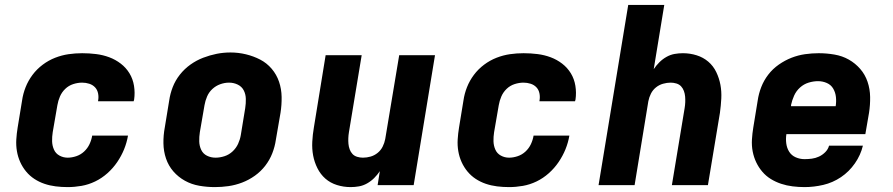

<svg xmlns="http://www.w3.org/2000/svg" viewBox="-20 -755 3640 783"><path d="M256 8Q231 8 207 5Q183 2 161 -5.5Q139 -13 120 -25.5Q101 -38 86.5 -55.5Q72 -73 62.5 -94Q53 -115 49 -138.5Q45 -162 46.5 -186.5Q48 -211 52 -235L70 -345Q74 -373 84.5 -399.5Q95 -426 112.5 -449.5Q130 -473 154 -491Q178 -509 205 -519.5Q232 -530 259.5 -534Q287 -538 315 -538Q344 -538 372 -534.5Q400 -531 425.5 -521.5Q451 -512 472.5 -495.5Q494 -479 508 -456Q522 -433 526.5 -405Q531 -377 527 -349Q526 -347 526 -345.5Q526 -344 525 -342H380Q380 -342 380 -343Q380 -344 380 -344Q383 -359 380 -374Q377 -389 367.5 -399Q358 -409 344 -413.5Q330 -418 315 -418Q297 -418 278.5 -412Q260 -406 246 -392.5Q232 -379 224.5 -361.5Q217 -344 214 -326L195 -216Q192 -197 192.5 -179Q193 -161 200 -145Q207 -129 222.5 -120.5Q238 -112 256 -112Q273 -112 291 -118Q309 -124 323 -137Q337 -150 345 -167Q353 -184 356 -202H502Q497 -173 486 -146Q475 -119 458 -94Q441 -69 418 -48.5Q395 -28 368 -15Q341 -2 312.5 3Q284 8 256 8Z M856 8Q824 8 792.5 2.5Q761 -3 734 -18Q707 -33 687 -56Q667 -79 657 -108.5Q647 -138 646.5 -170.5Q646 -203 652 -235L670 -345Q674 -373 684.5 -400Q695 -427 713.5 -450.5Q732 -474 756.5 -491.5Q781 -509 808.5 -519.5Q836 -530 863.5 -535.5Q891 -541 920 -541Q952 -541 983 -533.5Q1014 -526 1041 -512Q1068 -498 1088 -474.5Q1108 -451 1118 -421.5Q1128 -392 1128.5 -359.5Q1129 -327 1124 -295L1105 -185Q1101 -157 1090.5 -130Q1080 -103 1062 -79.5Q1044 -56 1019.5 -38.5Q995 -21 967.5 -10.5Q940 0 912 4Q884 8 856 8ZM859 -112Q877 -112 895.5 -118Q914 -124 928.5 -137.5Q943 -151 951 -168.5Q959 -186 962 -204L980 -314Q983 -333 982.5 -352Q982 -371 974 -386.5Q966 -402 949.5 -410Q933 -418 914 -418Q896 -418 878 -411.5Q860 -405 846 -392Q832 -379 824.5 -361.5Q817 -344 814 -326L795 -216Q792 -197 792.5 -178.5Q793 -160 800.5 -144Q808 -128 824 -120Q840 -112 859 -112Z M1410 8Q1381 8 1354 -0.5Q1327 -9 1307 -26.5Q1287 -44 1274.5 -69Q1262 -94 1257 -121Q1252 -148 1253.5 -177Q1255 -206 1260 -235L1308 -530H1455L1403 -216Q1401 -204 1400.5 -192Q1400 -180 1401 -168.5Q1402 -157 1406 -146Q1410 -135 1417.5 -127Q1425 -119 1436.5 -115.5Q1448 -112 1460 -112Q1476 -112 1491.5 -116.5Q1507 -121 1520 -131.5Q1533 -142 1540.5 -157Q1548 -172 1551 -188L1608 -530H1754L1667 0H1520L1529 -57Q1519 -42 1506 -29Q1493 -16 1477 -7Q1461 2 1444 5Q1427 8 1410 8Z M2056 8Q2031 8 2007 5Q1983 2 1961 -5.5Q1939 -13 1920 -25.5Q1901 -38 1886.5 -55.5Q1872 -73 1862.5 -94Q1853 -115 1849 -138.5Q1845 -162 1846.5 -186.5Q1848 -211 1852 -235L1870 -345Q1874 -373 1884.5 -399.5Q1895 -426 1912.5 -449.5Q1930 -473 1954 -491Q1978 -509 2005 -519.5Q2032 -530 2059.5 -534Q2087 -538 2115 -538Q2144 -538 2172 -534.5Q2200 -531 2225.5 -521.5Q2251 -512 2272.5 -495.5Q2294 -479 2308 -456Q2322 -433 2326.5 -405Q2331 -377 2327 -349Q2326 -347 2326 -345.5Q2326 -344 2325 -342H2180Q2180 -342 2180 -343Q2180 -344 2180 -344Q2183 -359 2180 -374Q2177 -389 2167.5 -399Q2158 -409 2144 -413.5Q2130 -418 2115 -418Q2097 -418 2078.5 -412Q2060 -406 2046 -392.5Q2032 -379 2024.5 -361.5Q2017 -344 2014 -326L1995 -216Q1992 -197 1992.5 -179Q1993 -161 2000 -145Q2007 -129 2022.5 -120.5Q2038 -112 2056 -112Q2073 -112 2091 -118Q2109 -124 2123 -137Q2137 -150 2145 -167Q2153 -184 2156 -202H2302Q2297 -173 2286 -146Q2275 -119 2258 -94Q2241 -69 2218 -48.5Q2195 -28 2168 -15Q2141 -2 2112.5 3Q2084 8 2056 8Z M2421 0 2542 -735H2689L2646 -473Q2656 -488 2669 -501Q2682 -514 2698 -523Q2714 -532 2731 -535Q2748 -538 2765 -538Q2794 -538 2821 -529.5Q2848 -521 2868.5 -503.5Q2889 -486 2901 -461Q2913 -436 2918 -409Q2923 -382 2921.5 -353Q2920 -324 2916 -295L2867 0H2720L2772 -314Q2774 -326 2774.5 -338Q2775 -350 2774 -361.5Q2773 -373 2769 -384Q2765 -395 2757.5 -403Q2750 -411 2738.5 -414.5Q2727 -418 2715 -418Q2700 -418 2684 -413.5Q2668 -409 2655 -398.5Q2642 -388 2634.5 -373Q2627 -358 2624 -342L2568 0Z M3261 8Q3237 8 3212.5 5Q3188 2 3165.5 -5.5Q3143 -13 3123.5 -25Q3104 -37 3089 -54.5Q3074 -72 3064 -93Q3054 -114 3049.5 -137.5Q3045 -161 3046.5 -186Q3048 -211 3052 -235L3070 -345Q3074 -373 3084.5 -400Q3095 -427 3113 -450.5Q3131 -474 3156 -491.5Q3181 -509 3208 -519.5Q3235 -530 3263 -534Q3291 -538 3319 -538Q3351 -538 3383 -532.5Q3415 -527 3441.5 -512Q3468 -497 3488 -474Q3508 -451 3518 -421.5Q3528 -392 3528.5 -359.5Q3529 -327 3524 -295L3509 -208H3187Q3184 -189 3186.5 -170Q3189 -151 3198.5 -136Q3208 -121 3225 -113.5Q3242 -106 3261 -106Q3276 -106 3291 -108Q3306 -110 3320 -116.5Q3334 -123 3345.5 -134.5Q3357 -146 3361 -161H3499Q3490 -123 3466.5 -89Q3443 -55 3409.5 -32.5Q3376 -10 3337.5 -1Q3299 8 3261 8ZM3206 -322H3388Q3391 -341 3389 -359.5Q3387 -378 3378 -393.5Q3369 -409 3352 -416.5Q3335 -424 3316 -424Q3297 -424 3277.5 -418Q3258 -412 3242.5 -398Q3227 -384 3218.5 -365Q3210 -346 3206 -327Z"/></svg>

Font: Iosevka Curly HvExObl
Style: Regular
Weight: 900
Width: 7
Italic angle: -9°
Monospace: yes
Designer: Belleve Invis
Foundry: Belleve Invis
Version: Version 11.1.0; ttfautohint (v1.8.3)